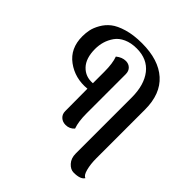

<svg xmlns="http://www.w3.org/2000/svg" viewBox="-235 -879 1242 1242"><g transform="rotate(45 386.0 -257.5)"><path d="M672 25Q672 79 683 120.5Q694 162 713 166Q697 195 634 195Q605 195 580.5 168Q556 141 556 98V-414Q556 -529 504 -595.5Q452 -662 355 -662Q303 -662 264.5 -644.5Q226 -627 205.5 -597.5Q185 -568 175.5 -536Q166 -504 166 -469Q166 -384 207.5 -340.5Q249 -297 313 -302V-406Q313 -484 296 -529Q328 -555 362 -555Q388 -555 405 -538.5Q422 -522 422 -493V-135Q422 -60 439 -13Q415 14 379 14Q351 14 332.5 -3Q314 -20 314 -48L313 -252Q208 -242 129 -300Q50 -358 50 -468Q50 -499 56 -528Q62 -557 81.5 -591.5Q101 -626 132.5 -651Q164 -676 221.5 -693Q279 -710 355 -710Q507 -710 589.5 -636Q672 -562 672 -420Z"/></g></svg>

Font: Arima Koshi Semi Bold
Style: Regular
Weight: 600
Designer: Joana Correia and Natanael Gama
Foundry: NDISCOVER
Version: Version 1.019;PS 001.019;hotconv 1.0.88;makeotf.lib2.5.64775